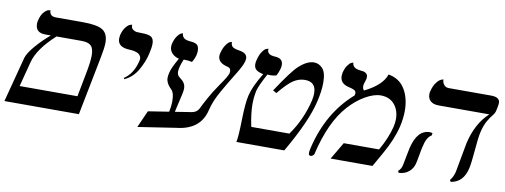

<svg xmlns="http://www.w3.org/2000/svg" viewBox="-66 -827 2901 1102"><g transform="rotate(10 1384.5 -275.5)"><path d="M-14 0 55 -263Q63 -292 101 -336Q139 -380 183 -417H151Q93 -417 93 -470Q93 -480 96 -490Q103 -521 118 -538Q133 -555 144 -557L156 -559Q156 -524 194 -524H351Q434 -524 466.5 -503.5Q499 -483 499 -430Q499 -401 487 -341L420 0ZM216 -417Q116 -326 95 -246L57 -100H394L419 -231Q434 -305 434 -344Q434 -385 417.5 -401Q401 -417 361 -417Z M642 -243 638 -250Q690 -283 709 -361Q711 -369 711 -372Q711 -412 643 -415Q572 -417 572 -468Q572 -473 574 -487Q581 -517 595.5 -535Q610 -553 621 -556L632 -559V-554Q632 -539 643 -531Q654 -523 664.5 -522Q675 -521 694 -521Q734 -521 750 -510.5Q766 -500 766 -471Q766 -448 757 -411Q747 -365 719 -315.5Q691 -266 642 -243Z M1042 -122Q1069 -125 1081 -134Q1093 -143 1099.5 -157.5Q1106 -172 1129 -214.5Q1152 -257 1186 -306Q1227 -364 1231 -382Q1232 -386 1232 -393Q1232 -412 1214 -416Q1156 -429 1156 -469Q1156 -479 1158 -485Q1166 -517 1179.5 -536Q1193 -555 1203 -558L1213 -561Q1213 -541 1223.5 -532.5Q1234 -524 1267 -519Q1310 -512 1310 -480Q1310 -476 1308 -466Q1301 -438 1267.5 -384.5Q1234 -331 1198.5 -268.5Q1163 -206 1151 -154Q1124 -35 985 -20L763 14L807 -85L928 -104Q935 -136 935 -167Q935 -212 920 -229Q885 -262 885 -294Q885 -308 889 -323Q895 -353 930 -413Q905 -419 889.5 -435.5Q874 -452 874 -474Q874 -483 875 -487Q882 -518 895.5 -536.5Q909 -555 919 -558L928 -561Q928 -527 973 -523Q985 -522 992 -521Q999 -520 1009 -516Q1019 -512 1024 -502Q1029 -492 1029 -477Q1029 -466 1026 -451Q1019 -426 1007 -408Q986 -413 958 -413Q938 -365 938 -340Q938 -319 952 -309Q966 -298 972 -292Q978 -286 983.5 -275.5Q989 -265 989 -251Q989 -235 985 -219L960 -109Z M1422 -410Q1395 -415 1381 -426Q1367 -437 1367 -459Q1367 -469 1370 -481Q1378 -515 1392 -534.5Q1406 -554 1416 -556L1427 -559Q1427 -558 1426.5 -556Q1426 -554 1426 -553Q1426 -523 1471 -521Q1518 -519 1518 -480Q1518 -470 1515 -458Q1508 -433 1498 -416Q1481 -411 1463 -411Q1461 -411 1455 -411.5Q1449 -412 1446 -412Q1406 -338 1399 -308Q1391 -268 1391 -232Q1391 -174 1407 -100H1629Q1696 -193 1724 -310Q1729 -335 1729 -352Q1729 -419 1664 -419Q1629 -419 1597 -398Q1565 -377 1515 -316L1494 -328Q1578 -455 1611 -484Q1658 -527 1698 -527Q1727 -527 1748.5 -503.5Q1770 -480 1770 -421Q1770 -373 1755 -310Q1728 -191 1617 0H1338Q1345 -32 1347 -130.5Q1349 -229 1360 -275Q1373 -330 1422 -410Z M2131 -533Q2195 -522 2227 -470Q2259 -418 2259 -343Q2259 -301 2248 -252Q2229 -172 2178 -83L2131 0H1887L1946 -100H2152Q2195 -176 2211 -241Q2217 -265 2217 -287Q2217 -340 2188 -373.5Q2159 -407 2108 -407Q2069 -407 2019 -378.5Q1969 -350 1926 -302Q1836 -203 1791 -9Q1790 -5 1783.5 0Q1777 5 1771 5Q1759 5 1759 -11Q1759 -22 1764 -42Q1814 -253 1960 -381Q1962 -389 1962 -393Q1962 -405 1952 -411Q1942 -417 1915 -423Q1867 -435 1867 -479Q1867 -485 1869 -497Q1876 -525 1888.5 -542Q1901 -559 1910 -562L1920 -565Q1921 -533 1965 -528Q1979 -527 1987.5 -525Q1996 -523 2003.5 -516Q2011 -509 2011 -497Q2011 -489 2010 -485Q2008 -476 2004.5 -467.5Q2001 -459 2000 -453Q1999 -450 1999 -443Q1999 -426 2008 -418Q2110 -468 2131 -533Z M2707 -296Q2700 -263 2694 -190.5Q2688 -118 2681 -85Q2662 1 2589 12L2583 2Q2600 -18 2608 -49Q2612 -67 2623.5 -133.5Q2635 -200 2640 -223Q2667 -341 2740 -408H2445Q2414 -408 2397.5 -422.5Q2381 -437 2381 -461Q2381 -473 2383 -479Q2391 -512 2406.5 -532Q2422 -552 2434 -556L2446 -560Q2446 -542 2456.5 -529Q2467 -516 2485 -516H2731Q2783 -516 2783 -482Q2783 -472 2780 -458L2775 -434Q2771 -419 2759 -405Q2747 -391 2732 -365Q2717 -339 2707 -296ZM2395 -159Q2392 -149 2385 -108.5Q2378 -68 2375 -58Q2368 -28 2345 -8.5Q2322 11 2286 13L2281 2Q2299 -12 2304 -41Q2306 -51 2313.5 -90.5Q2321 -130 2323 -138Q2349 -248 2422 -248Q2433 -248 2438 -244L2435 -231Q2407 -216 2395 -159Z"/></g></svg>

Font: Linux Libertine O
Style: Italic
Weight: 400
Italic angle: -12°
Designer: Philipp H. Poll
Foundry: Philipp H. Poll
Version: Version 5.1.6